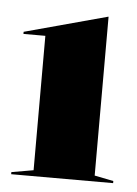

<svg xmlns="http://www.w3.org/2000/svg" viewBox="-38 -811 323 454"><g transform="rotate(5 123.5 -583.5)"><path d="M5 -388H247V-393L202 -402V-779H201L5 -726V-721H57V-402L5 -393Z"/></g></svg>

Font: Nyght Serif Dark
Style: Regular
Weight: 800
Designer: Maksym Kobuzan
Version: Version 0.410;Glyphs 3.1.2 (3151)